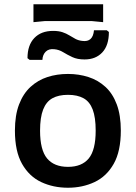

<svg xmlns="http://www.w3.org/2000/svg" viewBox="-20 -869 638 901"><path d="M299 12Q230 12 173.5 -14.5Q117 -41 83.5 -100Q50 -159 50 -256Q50 -328 69.5 -379Q89 -430 123.5 -461.5Q158 -493 202.5 -507.5Q247 -522 299 -522Q350 -522 395 -507.5Q440 -493 474.5 -461.5Q509 -430 528 -379Q547 -328 547 -256Q547 -159 513.5 -100Q480 -41 423.5 -14.5Q367 12 299 12ZM299 -86Q364 -86 396.5 -125.5Q429 -165 429 -256Q429 -318 415 -355Q401 -392 372 -408Q343 -424 299 -424Q255 -424 226 -408Q197 -392 182.5 -355Q168 -318 168 -256Q168 -165 201 -125.5Q234 -86 299 -86ZM229 -724Q255 -724 273 -718Q291 -712 305.5 -703Q320 -694 334 -686.5Q348 -679 366 -677Q416 -670 421 -727H481L491 -719Q491 -656 460 -623Q429 -590 377 -590Q343 -590 319.5 -601Q296 -612 276.5 -624Q257 -636 235 -638Q209 -641 194.5 -626.5Q180 -612 179 -588H119L109 -596Q109 -657 141 -690.5Q173 -724 229 -724ZM137 -849H464V-765L412 -770H189L137 -765Z"/></svg>

Font: AR One Sans SemiBold
Style: Regular
Weight: 600
Designer: Niteesh Yadav
Foundry: Niteesh Yadav
Version: Version 1.001;gftools[0.9.33]